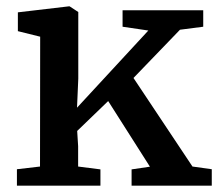

<svg xmlns="http://www.w3.org/2000/svg" viewBox="-20 -587 693 607"><path d="M106.5 -60.5 107 -471 36.5 -488.5V-548L198 -567H200L227.5 -549V-338.5L223.5 -246.5L449 -490.5L367.5 -502.5V-554.5H622.5V-502.5L549 -493L402 -340.5L588.5 -60.5L649.5 -52V0H396V-51.5L454 -60L322 -267.5L224 -173L227 -125V-60.5L297.5 -51.5V0H33.5V-52Z"/></svg>

Font: Merriweather 20pt SemiBold
Style: Regular
Weight: 600
Version: Version 2.100